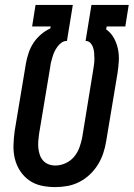

<svg xmlns="http://www.w3.org/2000/svg" viewBox="-20 -755 545 783"><path d="M205 8Q176 8 148.5 2Q121 -4 99 -19.5Q77 -35 62 -58Q47 -81 40.5 -108Q34 -135 35 -164Q36 -193 40 -222L86 -498Q90 -519 97 -540Q104 -561 116.5 -580Q129 -599 147 -614.5Q165 -630 185 -639L187 -647H111L125 -735H277L253 -588H252Q241 -588 231.5 -581.5Q222 -575 215 -565.5Q208 -556 203 -546Q198 -536 195 -525.5Q192 -515 189 -504.5Q186 -494 185 -483L139 -207Q137 -193 136 -178.5Q135 -164 136.5 -150Q138 -136 142.5 -123Q147 -110 156 -100Q165 -90 178 -85Q191 -80 206 -80Q226 -80 246.5 -89Q267 -98 281.5 -115Q296 -132 303.5 -152.5Q311 -173 315 -193L360 -469Q362 -481 363.5 -492.5Q365 -504 365 -516Q365 -528 364 -539.5Q363 -551 359.5 -561.5Q356 -572 348.5 -580Q341 -588 329 -588L353 -735H505L491 -647H415L413 -635Q433 -621 444.5 -600Q456 -579 461 -555Q466 -531 464.5 -505.5Q463 -480 459 -455L413 -179Q409 -154 401 -130Q393 -106 379.5 -84Q366 -62 346.5 -43.5Q327 -25 303.5 -13Q280 -1 255 3.5Q230 8 205 8Z"/></svg>

Font: Iosevka Term Curly Semibold
Style: Italic
Weight: 600
Italic angle: -9°
Designer: Belleve Invis
Foundry: Belleve Invis
Version: Version 32.3.0